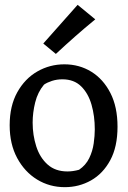

<svg xmlns="http://www.w3.org/2000/svg" viewBox="-20 -754 531 794"><path d="M248 20Q185 20 133.5 -11.5Q82 -43 51 -100.5Q20 -158 20 -236Q20 -316 51.5 -372.5Q83 -429 134.5 -458.5Q186 -488 246 -488Q308 -488 357.5 -457.5Q407 -427 436.5 -369.5Q466 -312 466 -230Q466 -147 436 -91.5Q406 -36 356.5 -8Q307 20 248 20ZM259 -45Q282 -45 307 -52Q335 -71 349 -100Q363 -129 367.5 -161Q372 -193 372 -219Q372 -274 358.5 -321Q345 -368 315.5 -397Q286 -426 238 -426Q215 -426 195 -419.5Q175 -413 162 -404Q136 -373 125.5 -330.5Q115 -288 115 -247Q115 -195 130 -148.5Q145 -102 177 -73.5Q209 -45 259 -45ZM211 -531 159 -574 301 -734 374 -674Q329 -637 291 -603.5Q253 -570 211 -531Z"/></svg>

Font: Eczar
Style: Regular
Weight: 400
Designer: Vaibhav Singh
Foundry: Rosetta Type Foundry
Version: Version 2.000